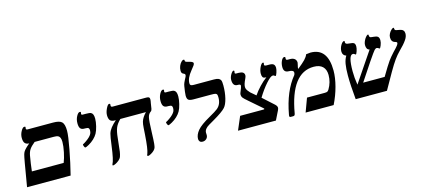

<svg xmlns="http://www.w3.org/2000/svg" viewBox="-63 -1356 4184 1906"><g transform="rotate(-15 2028.5 -403.5)"><path d="M167 -415Q138.2 -415 123.5 -431.6Q108.9 -448.2 108.9 -486.8Q108.9 -521.5 127 -554.2Q145 -586.9 161.1 -586.9Q172.9 -586.9 172.9 -581.1L170.9 -564.9Q170.9 -553.2 188 -553.2H449.2Q514.6 -553.2 538.3 -529.8Q562 -506.3 562 -439.9Q562 -386.7 536.6 -253.2Q511.2 -119.6 481 0H33.2L73.2 -235.8Q85 -302.7 90.1 -320.3Q95.2 -337.9 102.5 -350.1Q109.9 -362.3 127.9 -380.4Q146 -398.4 167 -415ZM446.8 -139.2Q463.9 -181.2 476.3 -241Q488.8 -300.8 488.8 -344.2Q488.8 -370.6 482.2 -386.2Q475.6 -401.9 462.6 -408.4Q449.7 -415 418 -415H222.2Q182.6 -382.8 166.3 -358.6Q149.9 -334.5 142.8 -296.9Q135.7 -259.3 129.9 -217Q124 -174.8 120.1 -139.2Z M783.2 -553.2Q824.2 -553.2 837.2 -546.9Q850.1 -540.5 856.4 -525.4Q862.8 -510.3 862.8 -482.9Q862.8 -450.7 852.1 -406.5Q841.3 -362.3 826.9 -336.7Q812.5 -311 787.8 -287.8Q763.2 -264.6 733.2 -247.8Q703.1 -231 694.8 -231Q689.5 -231 683.8 -244.4Q678.2 -257.8 678.2 -264.2Q678.2 -267.1 683.6 -269.5Q693.8 -273.9 716.6 -289.8Q739.3 -305.7 754.2 -320.8Q769 -335.9 776.1 -349.9Q783.2 -363.8 783.2 -384.8Q783.2 -400.4 775.6 -407.7Q768.1 -415 741.2 -415H730Q705.1 -415 692.6 -430.7Q680.2 -446.3 680.2 -483.9Q680.2 -522.9 697.5 -554.9Q714.8 -586.9 731.9 -586.9Q742.2 -586.9 742.2 -579.1L739.3 -564Q739.3 -553.2 753.9 -553.2Z M914.1 12.2Q909.2 12.2 909.2 5.9L911.1 -1Q931.6 -36.6 949.7 -176.8Q961.9 -272.5 970.5 -301Q979 -329.6 1000.7 -357.4Q1022.5 -385.3 1057.1 -415H1049.3Q1011.7 -415 998 -432.4Q984.4 -449.7 984.4 -484.9Q984.4 -515.1 1002.2 -552Q1020 -588.9 1034.2 -588.9Q1044.4 -588.9 1044.4 -580.1L1043.5 -566.9Q1043.5 -553.2 1061 -553.2H1407.2Q1427.7 -553.2 1434.6 -546.9Q1441.4 -540.5 1441.4 -526.9Q1441.4 -512.2 1436 -487.8L1427.2 -432.1Q1423.8 -414.6 1414.1 -408.2Q1389.6 -392.1 1381.6 -358.6Q1373.5 -325.2 1370.1 -209Q1367.2 -120.1 1364 -90.6Q1360.8 -61 1356.4 -49.8Q1352.1 -38.6 1339.8 -25.6Q1327.6 -12.7 1306.4 -0.7Q1285.2 11.2 1274.4 11.2Q1267.1 11.2 1267.1 2.9L1268.6 -3.4L1272.5 -12.2Q1289.6 -55.2 1299.3 -200.2L1303.7 -268.1Q1306.2 -309.6 1312.7 -331.5Q1319.3 -353.5 1333 -374.5Q1346.7 -395.5 1366.2 -415H1103Q1065.9 -378.9 1050.8 -342.5Q1035.6 -306.2 1029.3 -239.7Q1018.6 -131.3 1013.9 -102.5Q1009.3 -73.7 1002.4 -54.4Q995.6 -35.2 977.1 -19.8Q958.5 -4.4 941.2 3.9Q923.8 12.2 914.1 12.2Z M1637.2 -553.2Q1678.2 -553.2 1691.2 -546.9Q1704.1 -540.5 1710.4 -525.4Q1716.8 -510.3 1716.8 -482.9Q1716.8 -450.7 1706.1 -406.5Q1695.3 -362.3 1680.9 -336.7Q1666.5 -311 1641.8 -287.8Q1617.2 -264.6 1587.2 -247.8Q1557.1 -231 1548.8 -231Q1543.5 -231 1537.8 -244.4Q1532.2 -257.8 1532.2 -264.2Q1532.2 -267.1 1537.6 -269.5Q1547.9 -273.9 1570.6 -289.8Q1593.3 -305.7 1608.2 -320.8Q1623 -335.9 1630.1 -349.9Q1637.2 -363.8 1637.2 -384.8Q1637.2 -400.4 1629.6 -407.7Q1622.1 -415 1595.2 -415H1584Q1559.1 -415 1546.6 -430.7Q1534.2 -446.3 1534.2 -483.9Q1534.2 -522.9 1551.5 -554.9Q1568.8 -586.9 1585.9 -586.9Q1596.2 -586.9 1596.2 -579.1L1593.3 -564Q1593.3 -553.2 1607.9 -553.2Z M1856.4 -415Q1817.4 -415 1803.2 -426.5Q1789.1 -438 1789.1 -471.2Q1789.1 -487.8 1792.5 -510.3Q1795.9 -532.7 1800.3 -563Q1803.2 -582.5 1810.1 -598.4Q1816.9 -614.3 1823.7 -627Q1830.6 -639.6 1835.9 -649.9Q1841.3 -660.2 1841.3 -668.9Q1841.3 -678.2 1835.2 -681.9Q1829.1 -685.5 1820.3 -689.9Q1804.2 -696.8 1804.2 -722.2Q1804.2 -748.5 1813.5 -770.8Q1822.8 -793 1836.4 -806.9Q1850.1 -820.8 1860.4 -820.8Q1870.1 -820.8 1870.1 -813L1869.1 -807.1Q1869.1 -795.9 1893.1 -791Q1924.3 -783.2 1937.3 -777.1Q1950.2 -771 1950.2 -759.8Q1950.2 -752 1941.2 -738.5Q1932.1 -725.1 1909.2 -697.3Q1856.4 -633.8 1856.4 -579.1Q1856.4 -564.9 1864.5 -559.1Q1872.6 -553.2 1895 -553.2H2102.1Q2131.3 -553.2 2147.5 -546.6Q2163.6 -540 2170.4 -525.9Q2177.2 -511.7 2177.2 -472.2Q2177.2 -401.4 2162.4 -341.1Q2147.5 -280.8 2123 -253.9Q2093.3 -220.2 1992.2 -161.6L1939.5 -130.9Q1889.2 -101.1 1889.2 -63L1890.1 -39.1Q1890.1 -16.1 1874.3 -1Q1858.4 14.2 1836.4 14.2Q1814.5 14.2 1805.4 2.7Q1796.4 -8.8 1796.4 -22.9Q1796.4 -65.9 1832 -108.9Q1867.7 -151.9 1965.8 -206.5Q2029.8 -242.2 2052.7 -260.7Q2075.7 -279.3 2087.4 -306.2Q2099.1 -333 2099.1 -368.2Q2099.1 -391.6 2095 -399.9Q2090.8 -408.2 2080.6 -411.6Q2070.3 -415 2033.2 -415Z M2501 -137.2Q2509.8 -137.2 2509.8 -142.1Q2509.8 -145.5 2502 -151.9L2375 -262.2Q2337.4 -293.9 2327.6 -307.6Q2317.9 -321.3 2317.9 -336.9Q2317.9 -348.1 2321.3 -356.4Q2345.2 -412.6 2345.2 -423.8Q2345.2 -434.6 2336.9 -437.3Q2328.6 -439.9 2312 -439.9Q2266.1 -439.9 2266.1 -504.9Q2266.1 -531.2 2283 -559.6Q2299.8 -587.9 2313 -587.9Q2315.4 -587.9 2317.6 -585.9Q2319.8 -584 2319.8 -581.1L2316.9 -563Q2316.9 -553.2 2332 -553.2H2355Q2414.1 -553.2 2414.1 -512.2Q2414.1 -500.5 2405.3 -482.4Q2390.6 -451.2 2385.3 -433.8Q2379.9 -416.5 2379.9 -401.9Q2379.9 -391.1 2383.5 -381.6Q2387.2 -372.1 2396.2 -359.9Q2405.3 -347.7 2416.7 -335.9Q2428.2 -324.2 2469.2 -291Q2496.6 -331.5 2534.2 -371.3Q2571.8 -411.1 2610.8 -439.9H2603Q2580.6 -439.9 2573.2 -452.6Q2565.9 -465.3 2565.9 -488.8Q2565.9 -519 2582.5 -554Q2599.1 -588.9 2615.2 -588.9Q2622.1 -588.9 2622.1 -581.1L2619.1 -565.9Q2619.1 -553.2 2643.1 -553.2H2671.9Q2703.1 -553.2 2715.6 -541.3Q2728 -529.3 2728 -504.9Q2728 -487.3 2718.5 -457.8Q2709 -428.2 2701.2 -428.2Q2697.3 -428.2 2691.9 -434.1Q2685.5 -439.9 2675.8 -439.9Q2652.8 -439.9 2605 -385.5Q2557.1 -331.1 2511.2 -255.9L2624 -153.8Q2644 -135.3 2644 -118.2Q2644 -107.4 2636.2 -91.8L2590.8 0H2201.2L2259.8 -137.2Z M3127.9 -140.1Q3148.9 -140.1 3157.2 -144.5Q3165.5 -148.9 3173.8 -162.1Q3212.9 -227.5 3212.9 -301.8Q3212.9 -358.4 3181.6 -388.7Q3150.4 -418.9 3089.8 -418.9Q2857.4 -418.9 2789.1 -20Q2786.6 -7.3 2782 -2.2Q2777.3 2.9 2767.1 2.9H2743.2Q2729 2.9 2729 -9.8L2731 -23.9Q2772.9 -254.9 2883.8 -389.2Q2890.1 -400.4 2890.1 -413.1Q2890.1 -439.9 2839.8 -439.9Q2789.1 -439.9 2789.1 -496.1Q2789.1 -531.2 2802.7 -559.6Q2816.4 -587.9 2833 -587.9Q2843.8 -587.9 2843.8 -578.1L2842.8 -565.9Q2842.8 -553.2 2860.8 -553.2H2882.8Q2914.1 -553.2 2930.9 -539.1Q2947.8 -524.9 2947.8 -500Q2947.8 -492.7 2942.4 -473.6Q2937 -454.1 2937 -444.8V-441.4L2938 -438Q2992.2 -481.4 3016.8 -507.1Q3041.5 -532.7 3050.8 -558.1L3095.7 -563Q3272 -563 3272 -331.1Q3272 -259.3 3249 -172.1Q3226.1 -85 3184.1 0H2896L2947.8 -140.1Z M3954.6 -432.1Q3954.6 -442.9 3937.5 -446.8Q3897.9 -456.1 3897.9 -502.9Q3897.9 -523.4 3908 -542.2Q3918 -561 3932.1 -574.5Q3946.3 -587.9 3953.6 -587.9Q3959 -587.9 3960 -584.2Q3960.9 -580.6 3960.9 -575.2Q3960.9 -562 3975.6 -558.1L4013.7 -550.8Q4056.6 -542.5 4056.6 -502Q4056.6 -470.2 4033.7 -438Q4008.3 -400.4 3956.5 -350.1Q3925.3 -318.8 3896.7 -279.1Q3868.2 -239.3 3827.6 -168.9L3731.9 0H3410.6Q3396.5 -147.5 3396.5 -246.1Q3396.5 -317.9 3404.5 -364Q3412.6 -410.2 3432.6 -441.9Q3395.5 -453.6 3395.5 -493.2Q3395.5 -526.9 3413.6 -557.4Q3431.6 -587.9 3447.8 -587.9Q3453.6 -587.9 3453.6 -581.1L3452.6 -574.2Q3452.6 -564 3459.7 -558.1Q3466.8 -552.2 3491.7 -550.8Q3527.3 -548.8 3539.6 -539.6Q3551.8 -530.3 3551.8 -503.9Q3551.8 -485.4 3542.5 -456.8Q3533.2 -428.2 3525.9 -428.2Q3522.9 -428.2 3516.6 -434.6Q3510.3 -440.9 3498.5 -440.9Q3452.6 -440.9 3452.6 -274.9Q3452.6 -208 3464.8 -134.8Q3496.6 -183.6 3566.4 -285.2Q3644.5 -398.9 3671.9 -440.9Q3638.7 -446.8 3638.7 -495.1Q3638.7 -512.2 3647.9 -533.7Q3657.2 -555.2 3670.9 -571.5Q3684.6 -587.9 3692.9 -587.9Q3698.2 -587.9 3698.7 -584Q3699.7 -566.4 3704.3 -560.8Q3709 -555.2 3722.7 -554.2L3745.6 -551.8Q3772 -550.3 3785.4 -539.6Q3798.8 -528.8 3798.8 -501Q3798.8 -478 3787.8 -450.9Q3776.9 -423.8 3770.5 -423.8L3767.1 -425.8Q3752.9 -437 3743.7 -437Q3731.9 -437 3719.5 -424.1Q3707 -411.1 3647.5 -323.7Q3587.9 -236.3 3524.9 -139.2H3745.6Q3810.5 -248.5 3834.5 -281.7Q3858.4 -314.9 3894.5 -354Q3931.2 -391.6 3942.9 -407.5Q3954.6 -423.3 3954.6 -432.1Z"/></g></svg>

Font: Tinos
Style: Bold Italic
Weight: 700
Italic angle: -16.333°
Designer: Steve Matteson
Foundry: Monotype Imaging Inc.
Version: Version 1.23